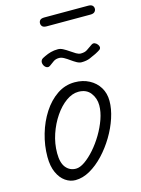

<svg xmlns="http://www.w3.org/2000/svg" viewBox="-138 -1011 803 1097"><g transform="rotate(-15 264.0 -462.0)"><path d="M169 9.5Q137.5 9.5 109.8 -9.8Q82 -29 64.8 -66.8Q47.5 -104.5 47.5 -160Q47.5 -227.5 66.8 -293.8Q86 -360 120.8 -413.8Q155.5 -467.5 203 -499.8Q250.5 -532 307.5 -532Q355.5 -532 393 -512.2Q430.5 -492.5 451.8 -457.8Q473 -423 473 -378Q473 -331 455.5 -277.8Q438 -224.5 407.5 -173.8Q377 -123 338 -81.5Q299 -40 255.5 -15.2Q212 9.5 169 9.5ZM106.5 -166Q106.5 -108.5 129.2 -80.8Q152 -53 188.5 -53Q212 -53 241.2 -73.2Q270.5 -93.5 300.2 -127.2Q330 -161 354.8 -202.5Q379.5 -244 394.8 -287.2Q410 -330.5 410 -369Q410 -410 385.8 -442Q361.5 -474 314 -474Q277.5 -474 240.8 -447.8Q204 -421.5 173.8 -377Q143.5 -332.5 125 -277.8Q106.5 -223 106.5 -166ZM376.5 -632Q363.5 -632 348.2 -640.5Q333 -649 317.2 -660.5Q301.5 -672 286.2 -680.5Q271 -689 257.5 -689Q238.5 -689 225.2 -680.2Q212 -671.5 196 -659Q189 -654 182 -655Q175 -656 169 -661.2Q163 -666.5 159.5 -674.2Q156 -682 156 -690Q156 -698.5 161.2 -705.2Q166.5 -712 185 -720Q202.5 -728.5 221.8 -733.8Q241 -739 264.5 -739Q279 -739 295.2 -730.2Q311.5 -721.5 327.5 -710.2Q343.5 -699 358.2 -690.2Q373 -681.5 385 -681.5Q410 -681.5 424 -691.8Q438 -702 457 -714.5Q467.5 -721.5 477.2 -717.2Q487 -713 493.2 -704.2Q499.5 -695.5 499.5 -688.5Q499.5 -679.5 492 -674Q484.5 -668.5 466.5 -659Q448 -650 427 -641Q406 -632 376.5 -632ZM237 -882Q218.5 -882 211.2 -889.8Q204 -897.5 204 -908.5Q204 -919.5 211.2 -927Q218.5 -934.5 237 -934.5H495.5Q513.5 -934.5 521 -927Q528.5 -919.5 528.5 -908.5Q528.5 -898 520.8 -890Q513 -882 495.5 -882Z"/></g></svg>

Font: Edu QLD Hand
Style: Regular
Weight: 400
Designer: Tina and Corey Anderson, Eben Sorkin
Foundry: Sorkin Type Co.
Version: Version 2.000